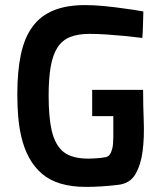

<svg xmlns="http://www.w3.org/2000/svg" viewBox="-20 -723 639 754"><path d="M342 -370H542Q542 -310 544.5 -246.5Q547 -183 540 -129Q533 -75 511.5 -38.5Q490 -2 443 3Q411 7 377.5 9Q344 11 318 11Q205 11 145 -40.5Q85 -92 63 -189Q55 -224 51.5 -265Q48 -306 48 -353Q48 -443 62 -509Q76 -575 107.5 -618Q139 -661 190 -682Q241 -703 314 -703Q350 -703 390.5 -699Q431 -695 465 -690Q505 -685 543 -678Q542 -652 541.5 -626Q541 -600 539 -574Q503 -578 467 -582Q436 -585 399.5 -587.5Q363 -590 332 -590Q286 -590 255 -577.5Q224 -565 205.5 -536Q187 -507 179 -460.5Q171 -414 171 -347Q171 -264 183 -210Q197 -152 230 -126Q263 -100 328 -100Q340 -100 353 -101Q366 -102 377 -103Q387 -104 396 -106Q405 -108 411 -116Q417 -124 421 -140Q425 -156 425 -185V-267H342Z"/></svg>

Font: Panefresco 800wt
Style: Regular
Weight: 800
Designer: Campivisivi
Foundry: Campivisivi & Chank Co
Version: Version 1.001